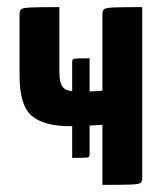

<svg xmlns="http://www.w3.org/2000/svg" viewBox="-20 -520 453 540"><path d="M268 0V-169Q249 -168 226.5 -166.5Q204 -165 179 -165Q103 -165 69 -194.5Q35 -224 35 -306V-480Q35 -490 39.5 -494Q44 -498 67.5 -499Q91 -500 147 -500V-317Q147 -286 157.5 -274Q168 -262 205 -262Q224 -262 240.5 -263Q257 -264 268 -265V-480Q268 -490 272.5 -494Q277 -498 300.5 -499Q324 -500 380 -500V-20Q380 -10 376 -6Q372 -2 348.5 -1Q325 0 268 0ZM183 -76V-347Q183 -354 189 -355Q195 -356 232 -356V-85Q232 -78 226 -77Q220 -76 183 -76Z"/></svg>

Font: Yanone Kaffeesatz ExtraLight
Style: Regular
Weight: 200
Designer: Yanone (Cyrillic: Daniel Pouzeot, Huerta Tipografica, and Cyreal)
Foundry: Yanone
Version: Version 2.003